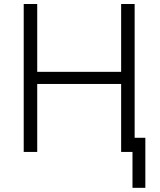

<svg xmlns="http://www.w3.org/2000/svg" viewBox="-20 -747 785 944"><path d="M96.6 0V-727.3H163V-393.8H575.6V-727.3H642V0H575.6V-334.2H163V0ZM694.6 -69.6V176.5H631.4V-69.6Z"/></svg>

Font: Inter UI Light
Style: Regular
Weight: 300
Designer: Rasmus Andersson
Foundry: rsms
Version: 3.2;8d6f07862